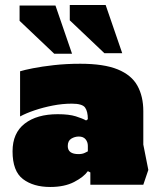

<svg xmlns="http://www.w3.org/2000/svg" viewBox="-20 -735 635 765"><path d="M180 10Q113 10 71.5 -21.5Q30 -53 30 -132Q30 -205 78.5 -242.5Q127 -280 210 -280Q255 -280 282 -271.5Q309 -263 323 -255L330 -260Q330 -291 319 -306.5Q308 -322 266 -322Q229 -322 190.5 -314.5Q152 -307 118 -295.5Q84 -284 60 -271V-451Q76 -456 111 -463Q146 -470 195 -475.5Q244 -481 300 -481Q394 -481 449 -458.5Q504 -436 527.5 -393.5Q551 -351 551 -292V-159L571 -58L551 1H340V-48L330 -53Q314 -30 275.5 -10Q237 10 180 10ZM293 -121Q308 -121 318 -126Q328 -131 330 -132V-154Q330 -169 321 -180Q312 -191 294 -191Q278 -191 264 -182.5Q250 -174 250 -153Q250 -121 293 -121ZM267 -521 201 -713H58V-652L196 -521ZM467 -523 401 -715H258V-654L396 -523Z"/></svg>

Font: Rowdies
Style: Bold
Weight: 700
Designer: Jaikishan Patel
Version: Version 1.000; ttfautohint (v1.8.3)